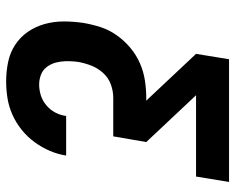

<svg xmlns="http://www.w3.org/2000/svg" viewBox="-92 -684 783 640"><g transform="rotate(90 300.0 -363.5)"><path d="M251 8Q218 8 186.5 1.5Q155 -5 129 -22Q103 -39 85.5 -64.5Q68 -90 59.5 -120.5Q51 -151 51 -184Q51 -217 56 -250Q61 -279 70 -307Q79 -335 97 -360.5Q115 -386 139 -406Q163 -426 190.5 -438Q218 -450 247.5 -454.5Q277 -459 305 -459H315L159 -625L177 -735H586L568 -625H297L453 -459L434 -349H305Q283 -349 261 -341Q239 -333 223 -315.5Q207 -298 198.5 -276.5Q190 -255 186 -233Q184 -218 183.5 -203Q183 -188 185 -173Q187 -158 192.5 -145Q198 -132 207.5 -122Q217 -112 231.5 -107Q246 -102 261 -102Q279 -102 297 -107.5Q315 -113 330.5 -126Q346 -139 355 -156.5Q364 -174 366 -192H498Q494 -165 482.5 -138Q471 -111 453.5 -87Q436 -63 412.5 -44Q389 -25 362 -13Q335 -1 307 3.5Q279 8 251 8Z"/></g></svg>

Font: Iosevka XBd Ex Obl
Style: Regular
Weight: 800
Width: 7
Italic angle: -9°
Monospace: yes
Designer: Belleve Invis
Foundry: Belleve Invis
Version: Version 32.5.0; ttfautohint (v1.8.4)